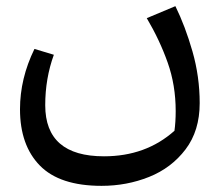

<svg xmlns="http://www.w3.org/2000/svg" viewBox="-20 -345 724 624"><path d="M629 -10Q629 80 583 140.5Q537 201 464.5 230Q392 259 310 259Q174 259 109.5 193Q45 127 45 10Q45 -90 92 -186L155 -167Q127 -90 127 -3Q127 163 318 163Q454 163 547 80Q551 51 551 16Q551 -68 525 -141.5Q499 -215 457 -286L550 -325Q582 -260 605.5 -178Q629 -96 629 -10Z"/></svg>

Font: FiraGO
Style: Italic
Weight: 400
Italic angle: -8°
Designer: bBox Type GmbH
Foundry: bBox Type GmbH
Version: Version 1.001